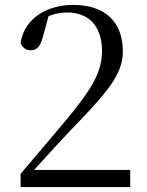

<svg xmlns="http://www.w3.org/2000/svg" viewBox="-20 -763 598 783"><path d="M64 0H511V-70H119C180 -137 239 -202 268 -232C420 -388 481 -461 481 -553C481 -671 412 -743 278 -743C176 -743 80 -691 64 -589C70 -569 86 -558 105 -558C128 -558 144 -571 154 -610L178 -697C204 -708 229 -712 254 -712C343 -712 396 -655 396 -555C396 -467 352 -397 246 -269C197 -211 130 -132 64 -54Z"/></svg>

Font: Source Han Serif CN
Style: Regular
Weight: 400
Designer: Ryoko NISHIZUKA 西塚涼子 (kana & ideographs); Frank Grießhammer (Latin, Greek & Cyrillic); Wenlong ZHANG 张文龙 (bopomofo); San
Foundry: Adobe
Version: Version 2.003;hotconv 1.1.1;makeotfexe 2.6.0